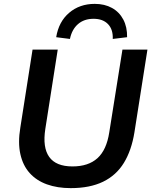

<svg xmlns="http://www.w3.org/2000/svg" viewBox="-20 -961 785 991"><path d="M345 10Q276 10 222 -9.5Q168 -29 133 -68Q98 -107 85 -166Q72 -225 85 -303L148 -705H278L214 -296Q199 -200 234 -151Q269 -102 354 -102Q436 -102 483 -144.5Q530 -187 544 -278L612 -705H741L674 -279Q659 -185 619.5 -120.5Q580 -56 512 -23Q444 10 345 10ZM341 -760 270 -769Q283 -849 337 -895Q391 -941 469 -941Q520 -941 558 -920Q596 -899 616.5 -860Q637 -821 636 -769L562 -760Q564 -809 537.5 -836.5Q511 -864 463 -864Q414 -864 382.5 -836.5Q351 -809 341 -760Z"/></svg>

Font: Nunito Sans 11pt
Style: Bold Italic
Weight: 700
Italic angle: -9°
Version: Version 3.101;gftools[0.9.27]